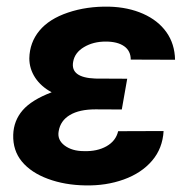

<svg xmlns="http://www.w3.org/2000/svg" viewBox="-20 -558 584 588"><path d="M20.5 -145.5Q22 -188.5 49.3 -220.2Q76.7 -252 138.2 -275.4Q105.5 -293 87.6 -320.3Q69.8 -347.7 69.8 -379.4Q70.8 -427.7 100.6 -463.9Q130.4 -500 188.2 -519.5Q246.1 -539.1 314.5 -537.6Q372.1 -536.1 418 -515.9Q463.9 -495.6 489.5 -459.7Q515.1 -423.8 516.1 -375L380.4 -375.5Q380.4 -402.3 360.1 -416.5Q339.8 -430.7 303.7 -430.7Q265.6 -430.7 237.3 -413.8Q209 -397 204.1 -369.1Q194.8 -320.3 272 -317.4L369.6 -316.9L353 -222.7L272.5 -223.1Q223.1 -223.1 194.1 -205.8Q165 -188.5 159.7 -156.2Q154.8 -129.9 177.7 -112.5Q200.7 -95.2 236.8 -95.2Q277.3 -93.8 306.2 -110.1Q335 -126.5 341.8 -156.2L481 -156.7Q478 -103.5 445.6 -65.7Q413.1 -27.8 358.9 -8.3Q304.7 11.2 241.2 9.8Q178.2 8.8 126.7 -10.3Q75.2 -29.3 47.1 -63.2Q19 -97.2 20.5 -145.5Z"/></svg>

Font: RobotoInd
Style: Bold Italic
Weight: 700
Italic angle: -12°
Designer: Google
Version: Version 2.001150; 2014